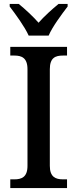

<svg xmlns="http://www.w3.org/2000/svg" viewBox="-20 -951 391 971"><path d="M125 -771H226C245 -816 293 -880 322 -918V-931H276C244 -905 203 -868 175 -836C147 -868 107 -905 75 -931H29V-918C58 -880 105 -816 125 -771ZM32 0H319V-44H298C261 -44 232 -56 232 -112V-601C232 -659 260 -670 298 -670H319V-714H32V-670H53C89 -670 119 -659 119 -601V-112C119 -55 89 -44 53 -44H32Z"/></svg>

Font: Noto Serif SemiCondensed Medium
Style: Regular
Weight: 500
Width: 4
Designer: Monotype Design Team
Foundry: Monotype Imaging Inc.
Version: Version 2.014